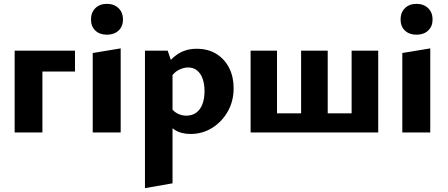

<svg xmlns="http://www.w3.org/2000/svg" viewBox="-20 -687 2322 996"><path d="M56 0V-424H200V0ZM132 -316V-424H369V-316Z M461 0V-412L606 -436V0ZM535 -507Q497 -507 474.5 -528.5Q452 -550 452 -586Q452 -622 474.5 -644.5Q497 -667 535 -667Q572 -667 595 -644.5Q618 -622 618 -586Q618 -550 595 -528.5Q572 -507 535 -507Z M968 8Q919 8 884.5 -14.5Q850 -37 832 -77L864 -133Q878 -110 900 -98.5Q922 -87 946 -87Q977 -87 998 -102.5Q1019 -118 1030 -146.5Q1041 -175 1041 -214Q1041 -250 1031.5 -277.5Q1022 -305 1003 -321Q984 -337 956 -337Q932 -337 906.5 -324Q881 -311 861 -278L818 -311Q855 -374 898.5 -404Q942 -434 1000 -434Q1060 -434 1103 -407Q1146 -380 1169 -334Q1192 -288 1192 -230Q1192 -162 1161.5 -108.5Q1131 -55 1080.5 -23.5Q1030 8 968 8ZM732 289V-424H850L875 -350V264Z M1352 0V-99H1614V0ZM1280 0V-424H1417V0ZM1804 0V-424H1942V0ZM1613 0V-99H1875V0ZM1542 0V-424H1680V0Z M2067 0V-412L2212 -436V0ZM2141 -507Q2103 -507 2080.5 -528.5Q2058 -550 2058 -586Q2058 -622 2080.5 -644.5Q2103 -667 2141 -667Q2178 -667 2201 -644.5Q2224 -622 2224 -586Q2224 -550 2201 -528.5Q2178 -507 2141 -507Z"/></svg>

Font: Ysabeau Office ExtraBold
Style: Regular
Weight: 800
Designer: Christian Thalmann (Catharsis Fonts)
Version: Version 2.001;gftools[0.9.30]; featfreeze: tnum,lnum,ss02